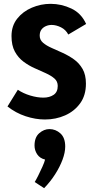

<svg xmlns="http://www.w3.org/2000/svg" viewBox="-20 -606 501 1001"><path d="M210 375 161 343Q168 332 179.5 309Q191 286 201.5 262.5Q212 239 215 226Q187 219 173.5 198Q160 177 160 153Q160 110 184.5 88.5Q209 67 238 67Q270 67 295 89.5Q320 112 320 158Q320 189 306 226.5Q292 264 267.5 302.5Q243 341 210 375ZM214 17Q165 17 113.5 0Q62 -17 19 -51L73 -138Q101 -119 137.5 -108Q174 -97 206 -97Q238 -97 259.5 -111.5Q281 -126 281 -158Q281 -182 263.5 -197Q246 -212 218.5 -224.5Q191 -237 160.5 -250.5Q130 -264 102.5 -284.5Q75 -305 57.5 -337Q40 -369 40 -418Q40 -471 69.5 -508.5Q99 -546 146 -566Q193 -586 244 -586Q300 -586 352 -561.5Q404 -537 429 -481L336 -426Q323 -451 298 -463.5Q273 -476 249 -476Q233 -476 218.5 -469.5Q204 -463 195.5 -451Q187 -439 187 -420Q187 -398 204.5 -383Q222 -368 249.5 -356Q277 -344 307.5 -330Q338 -316 365.5 -296.5Q393 -277 410.5 -246.5Q428 -216 428 -170Q428 -109 398 -67.5Q368 -26 319.5 -4.5Q271 17 214 17Z"/></svg>

Font: Yaldevi ExtraLight
Style: Regular
Weight: 200
Designer: Sol Matas, Rajitha Manaperi, Kosala Senevirathne
Foundry: Mooniak
Version: Version 1.100